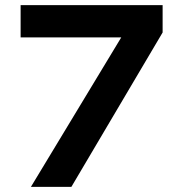

<svg xmlns="http://www.w3.org/2000/svg" viewBox="-20 -725 711 745"><path d="M100 0 485 -637 490 -580H60V-705H611V-599L257 0Z"/></svg>

Font: Nunito Sans 7pt SemiExpanded
Style: Bold
Weight: 700
Width: 6
Designer: Vernon Adams
Foundry: Vernon Adams
Version: Version 3.101;gftools[0.9.27]